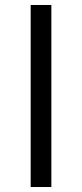

<svg xmlns="http://www.w3.org/2000/svg" viewBox="-20 -750 329 770"><path d="M103 0V-730H186V0Z"/></svg>

Font: M PLUS 1 Thin
Style: Regular
Weight: 400
Version: Version 1.001